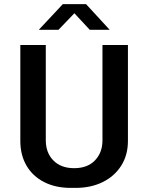

<svg xmlns="http://www.w3.org/2000/svg" viewBox="-20 -905 723 935"><path d="M325 10Q250 10 194.5 -18.5Q139 -47 109 -98.5Q79 -150 79 -219V-686H203V-222Q203 -161 240 -123.5Q277 -86 341 -86Q406 -86 442.5 -124Q479 -162 479 -222V-686H603V-219Q603 -150 570.5 -98.5Q538 -47 480.5 -18.5Q423 10 348 10ZM169 -760 286 -885H399L514 -760H417L325 -859H360L265 -760Z"/></svg>

Font: Chivo Medium Medium
Style: Regular
Weight: 500
Version: Version 2.002